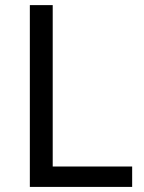

<svg xmlns="http://www.w3.org/2000/svg" viewBox="-20 -734 564 754"><path d="M97.2 0V-713.9H187V-80.1H499V0Z"/></svg>

Font: NotoPenekeko
Style: Regular
Weight: 400
Designer: Monotype Design team
Foundry: Monotype Imaging Inc.
Version: Version 1.04